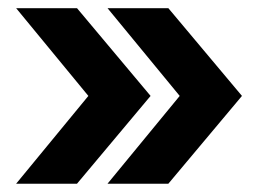

<svg xmlns="http://www.w3.org/2000/svg" viewBox="-20 -520 642 470"><path d="M19.5 -70.3 196.3 -285.2 19.5 -500H168.5L348.6 -285.2L168.5 -70.3ZM243.2 -70.3 419.9 -285.2 243.2 -500H392.1L572.3 -285.2L392.1 -70.3Z"/></svg>

Font: Inter Cardless Display
Style: Bold
Weight: 700
Designer: Rasmus Andersson
Foundry: rsms
Version: Version 4.001;git-9221beed3